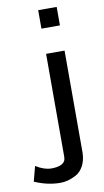

<svg xmlns="http://www.w3.org/2000/svg" viewBox="-171 -740 521 959"><g transform="rotate(-10 89.5 -260.5)"><path d="M-75.2 145 -55.2 68.8Q-14.2 94.7 22.9 95.2Q79.1 95.2 92.8 67.9Q95.7 62 96.2 47.9V-473.1H189.9V44.9Q189 84 173.6 112.1Q158.2 140.1 135 152.1Q111.8 164.1 93 168.9Q74.2 173.8 55.2 173.8Q-9.3 173.8 -75.2 145ZM95.2 -601.1V-694.8H189V-601.1Z"/></g></svg>

Font: CMU Bright
Style: SemiBold
Weight: 600
Version: Version 0.7.0